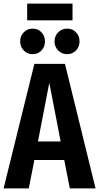

<svg xmlns="http://www.w3.org/2000/svg" viewBox="-25 -1047 551 1067"><path d="M363 0 332 -158H166L135 0H-5L166 -692H336L506 0ZM186 -261H312L249 -587ZM225 -817Q225 -787 205.5 -766.5Q186 -746 156 -746Q127 -746 107 -766.5Q87 -787 87 -817Q87 -847 107 -867.5Q127 -888 156 -888Q186 -888 205.5 -867.5Q225 -847 225 -817ZM417 -817Q417 -787 397.5 -766.5Q378 -746 348 -746Q319 -746 298.5 -766.5Q278 -787 278 -817Q278 -847 298.5 -867.5Q319 -888 348 -888Q378 -888 397.5 -867.5Q417 -847 417 -817ZM378 -934H126V-1027H378Z"/></svg>

Font: Fira Sans Extra Condensed SemiBold
Style: Regular
Weight: 600
Width: 1
Designer: Carrois Corporate & Edenspiekermann AG
Foundry: Carrois Corporate GbR & Edenspiekermann AG
Version: Version 4.203